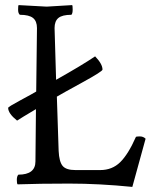

<svg xmlns="http://www.w3.org/2000/svg" viewBox="-20 -723 591 753"><path d="M163 -697 263 -703Q265 -701 265 -685.5Q265 -670 260 -665Q224 -665 209 -652.5Q194 -640 194 -613L200 -410Q303 -468 353 -502Q382 -472 382 -450Q382 -443 303.5 -400Q225 -357 203 -344L210 -131Q212 -89 225.5 -72.5Q239 -56 276 -56H373Q420 -56 451.5 -87Q483 -118 513 -186Q515 -188 528.5 -188Q542 -188 551 -179L499 10Q369 -3 251 -3Q133 -3 49 0Q46 -3 46 -17.5Q46 -32 52 -38Q119 -38 119 -90L121 -295Q62 -260 47 -250Q12 -278 12 -300Q12 -304 60.5 -330Q109 -356 122 -364L125 -613Q125 -640 109.5 -652.5Q94 -665 58 -665Q51 -670 51 -685.5Q51 -701 53 -703Z"/></svg>

Font: Esteban
Style: Regular
Weight: 400
Designer: Angelica Diaz Rivera
Foundry: Angelica Diaz Rivera
Version: Version 1.002